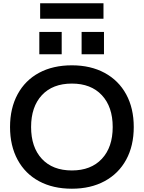

<svg xmlns="http://www.w3.org/2000/svg" viewBox="-20 -1137 873 1167"><path d="M41 -365Q41 -479 87 -564Q133 -649 217.5 -694.5Q302 -740 417 -740Q531 -740 616 -694Q701 -648 747 -563.5Q793 -479 793 -365Q793 -251 747 -166.5Q701 -82 616 -36Q531 10 417 10Q302 10 217.5 -35.5Q133 -81 87 -166Q41 -251 41 -365ZM417 -101Q533 -101 599 -171.5Q665 -242 665 -365Q665 -488 599 -558.5Q533 -629 417 -629Q300 -629 234.5 -558.5Q169 -488 169 -365Q169 -242 234.5 -171.5Q300 -101 417 -101ZM476 -943H612V-807H476ZM219 -943H355V-807H219ZM224 -1117H609V-1023H224Z"/></svg>

Font: Enso SemiBold
Style: Regular
Weight: 600
Designer: Coji Morishita
Foundry: UNDERFOREST DESIGN
Version: Version 1.000